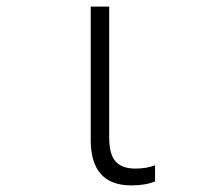

<svg xmlns="http://www.w3.org/2000/svg" viewBox="-20 -552 640 582"><path d="M450 -2V-51Q425 -41 390 -41Q350 -41 330.5 -62.5Q311 -84 311 -135V-532H255V-128Q255 10 378 10Q421 10 450 -2Z"/></svg>

Font: Noto Sans Mono UI Light
Style: Regular
Weight: 300
Designer: Monotype Design team
Foundry: Monotype Imaging Inc.
Version: 1.000